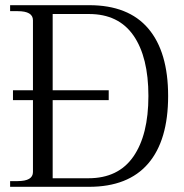

<svg xmlns="http://www.w3.org/2000/svg" viewBox="-20 -720 709 740"><path d="M628 -350Q628 -179 551 -89.5Q474 0 323 0H19V-22H48Q107 -22 107 -57V-334H30V-372H107V-642Q107 -677 48 -677H19V-700H324Q475 -700 551.5 -610Q628 -520 628 -350ZM552 -350Q552 -500 494.5 -583Q437 -666 323 -666H183V-372H399V-334H183V-33H321Q436 -33 494 -116.5Q552 -200 552 -350Z"/></svg>

Font: Taviraj Light
Style: Regular
Weight: 300
Designer: Katatrad Team
Foundry: CadsonDemak
Version: Version 1.001